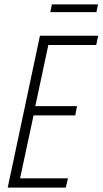

<svg xmlns="http://www.w3.org/2000/svg" viewBox="-20 -850 465 870"><path d="M15 0 161 -688H425L416 -646H199L140 -369H329L321 -327H132L71 -42H288L278 0ZM208 -795 215 -830H424L417 -795Z"/></svg>

Font: Saira Condensed ExtraLight
Style: Italic
Weight: 250
Width: 3
Italic angle: -12°
Designer: Hector Gatti with collaboration of the Omnibus-Type team
Foundry: Omnibus-Type
Version: Version 1.101